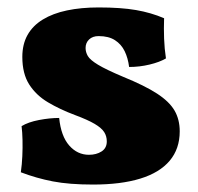

<svg xmlns="http://www.w3.org/2000/svg" viewBox="-20 -487 533 516"><path d="M421 -438Q420 -411 421 -383.5Q422 -356 426 -330Q409 -320 382 -313.5Q355 -307 327 -307Q324 -331 315 -349.5Q306 -368 289 -379Q272 -390 245 -390Q229 -390 219.5 -381Q210 -372 210 -358Q210 -347 216 -336.5Q222 -326 243.5 -313Q265 -300 310 -281Q369 -257 402 -235.5Q435 -214 449 -190Q463 -166 463 -134Q463 -87 436 -55Q409 -23 357 -7Q305 9 230 9Q166 9 122 0.5Q78 -8 36 -24Q39 -45 40 -67.5Q41 -90 40.5 -111Q40 -132 38 -148Q56 -159 85 -164.5Q114 -170 139 -170Q144 -121 166 -96Q188 -71 219 -71Q239 -71 253 -80Q267 -89 267 -107Q267 -121 260 -132Q253 -143 234.5 -154Q216 -165 181 -178Q141 -193 109 -212Q77 -231 58.5 -260Q40 -289 40 -334Q40 -368 54 -393Q68 -418 95 -434.5Q122 -451 160 -459Q198 -467 245 -467Q305 -467 345.5 -460Q386 -453 421 -438Z"/></svg>

Font: Vollkorn Black
Style: Regular
Weight: 900
Designer: Friedrich Althausen
Foundry: Friedrich Althausen
Version: Version 5.000